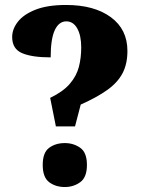

<svg xmlns="http://www.w3.org/2000/svg" viewBox="-20 -744 569 773"><path d="M182 -350Q234 -375 261 -406.5Q288 -438 297.5 -474.5Q307 -511 307 -553Q307 -601 291 -629.5Q275 -658 247 -658Q217 -658 200.5 -622.5Q184 -587 184 -513Q109 -513 69 -530Q29 -547 29 -595Q29 -627 52 -656.5Q75 -686 123 -705Q171 -724 246 -724Q359 -724 426 -675Q493 -626 493 -539Q493 -486 473 -448.5Q453 -411 411.5 -381.5Q370 -352 305 -323L282 -235H205ZM241 9Q204 9 178 -10.5Q152 -30 152 -80Q152 -130 178 -149Q204 -168 241 -168Q276 -168 303 -149Q330 -130 330 -80Q330 -30 303 -10.5Q276 9 241 9Z"/></svg>

Font: Noto Serif SemiCondensed Black
Style: Regular
Weight: 900
Width: 4
Designer: Monotype Design Team
Foundry: Monotype Imaging Inc.
Version: Version 2.014; ttfautohint (v1.8.4.7-5d5b)